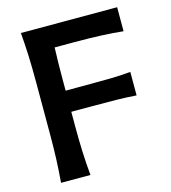

<svg xmlns="http://www.w3.org/2000/svg" viewBox="-114 -863 851 955"><g transform="rotate(-15 312.0 -385.5)"><path d="M82 0Q87.4 -63.5 89.6 -122.3Q91.8 -181.2 91.8 -253.4V-513.7Q91.8 -587.4 89.6 -647.2Q87.4 -707 82 -771.5H577.6V-647.9Q525.4 -653.3 465.6 -656Q405.8 -658.7 324.7 -658.7H225.6Q224.1 -618.7 223.4 -578.9Q222.7 -539.1 222.7 -493.2V-437H330.1Q402.8 -437 455.6 -438Q508.3 -439 557.6 -443.8V-322.8Q505.4 -326.7 452.9 -327.4Q400.4 -328.1 329.1 -328.1H222.7V-253.4Q222.7 -181.2 225.1 -122.3Q227.5 -63.5 233.4 0Z"/></g></svg>

Font: Pinar DS1 SemiBold
Style: Regular
Weight: 600
Designer: Amin Abedi
Version: Version 3.000